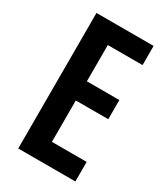

<svg xmlns="http://www.w3.org/2000/svg" viewBox="-179 -795 764 876"><g transform="rotate(30 203.5 -357.0)"><path d="M365 0H64V-714H365V-613H182V-422H353V-321H182V-103H365Z"/></g></svg>

Font: Noto Sans Display ExtraCondensed SemiBold
Style: Regular
Weight: 600
Width: 2
Designer: Monotype Design Team
Foundry: Monotype Imaging Inc.
Version: Version 2.003